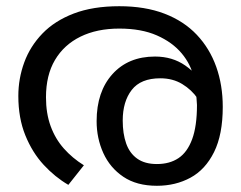

<svg xmlns="http://www.w3.org/2000/svg" viewBox="-20 -586 776 618"><path d="M364 -566Q447 -566 509.5 -542Q572 -518 613.5 -474Q655 -430 676 -371Q697 -312 697 -242Q697 -153 669 -96.5Q641 -40 593 -14Q545 12 485 12Q420 12 377 -17Q334 -46 312.5 -93.5Q291 -141 291 -196Q291 -291 342 -347.5Q393 -404 479 -404Q535 -404 576.5 -375Q618 -346 642 -301Q666 -256 668 -206L643 -209Q636 -240 616.5 -268.5Q597 -297 566.5 -315.5Q536 -334 496 -334Q433 -334 404 -296.5Q375 -259 375 -198Q375 -156 386 -124.5Q397 -93 421.5 -75.5Q446 -58 485 -58Q526 -58 554.5 -77Q583 -96 598.5 -138Q614 -180 614 -248Q614 -250 612.5 -270Q611 -290 607 -310Q606 -315 606 -323Q606 -331 604 -335Q595 -378 565 -414Q535 -450 485 -472Q435 -494 364 -494Q292 -494 239 -468Q186 -442 157 -393Q128 -344 128 -273Q128 -221 143 -180Q158 -139 185.5 -108Q213 -77 250 -54L200 9Q157 -16 120.5 -55.5Q84 -95 61.5 -150.5Q39 -206 39 -277Q39 -333 58 -385Q77 -437 116.5 -478Q156 -519 217.5 -542.5Q279 -566 364 -566Z"/></svg>

Font: hexmalayalam15
Style: Book
Weight: 400
Designer: Jelle Bosma - Monotype Design Team
Foundry: Monotype Imaging Inc.
Version: Version 2.003